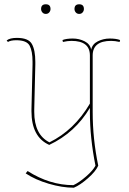

<svg xmlns="http://www.w3.org/2000/svg" viewBox="-20 -662 603 897"><path d="M413 -403V-138Q413 -13 439 112Q427 139 390.5 171Q354 203 325 215Q271 215 208 196.5Q145 178 100 148L109 137Q212 203 323 203Q349 191 381.5 163Q414 135 426 112Q400 -18 400 -138V-158Q331 -42 210 15Q127 -22 127 -142Q127 -147 127 -151L132 -360Q132 -367 132 -374Q132 -423 118.5 -448.5Q105 -474 56 -474Q30 -474 17 -466L11 -473Q26 -485 59 -485Q113 -485 129 -456.5Q145 -428 145 -373Q145 -367 145 -360L140 -151Q140 -145 140 -139Q140 -33 211 3Q327 -54 400 -178V-403Q400 -471 314 -471Q296 -471 274 -466L272 -475Q290 -482 320 -482Q350 -482 375.5 -469Q401 -456 406 -430Q411 -456 437 -469Q463 -482 493 -482Q523 -482 541 -475L539 -466Q517 -471 499 -471Q413 -471 413 -403ZM216 -620Q216 -611 210 -604Q204 -597 194 -597Q184 -597 178 -604Q172 -611 172 -620Q172 -642 194 -642Q216 -642 216 -620ZM372 -620Q372 -611 366 -604Q360 -597 350 -597Q340 -597 334 -604Q328 -611 328 -620Q328 -642 350 -642Q372 -642 372 -620Z"/></svg>

Font: Almendra Display
Style: Regular
Weight: 400
Designer: Ana Sanfelippo
Foundry: Ana Sanfelippo
Version: Version 1.004